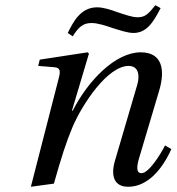

<svg xmlns="http://www.w3.org/2000/svg" viewBox="-20 -702 675 734"><path d="M239 -576 258 -563C280 -598 297 -614 330 -614C352 -614 381 -605 410 -595C439 -586 468 -576 490 -576C539 -576 565 -614 594 -671L574 -682C546 -647 534 -636 506 -636C485 -636 458 -646 430 -655C403 -665 375 -674 351 -674C287 -674 259 -616 239 -576ZM98 12 186 0C215 -102 232 -156 258 -218C295 -304 391 -450 472 -450C507 -450 516 -418 505 -379L419 -86C403 -30 416 12 470 12C545 12 601 -56 635 -132L611 -146C593 -111 549 -40 521 -40C501 -40 502 -63 511 -95L589 -357C612 -436 600 -502 518 -502C422 -502 318 -396 258 -279H255L320 -497L315 -502L132 -474L126 -450L188 -445C212 -443 212 -429 203 -397Z"/></svg>

Font: Heuristica
Style: Italic
Weight: 400
Italic angle: -13°
Version: Version 1.0.1